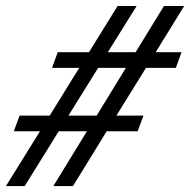

<svg xmlns="http://www.w3.org/2000/svg" viewBox="-22 -630 639 645"><path d="M-2 -4.9 112.3 -189H24.4L43.9 -241.7H145L244.1 -401.9H152.8L171.9 -454.6H276.9L373 -609.9H437L340.3 -454.6H433.6L528.8 -609.9H596.7L501 -454.6H587.9L568.8 -401.9H468.3L369.1 -241.7H460L440.4 -189H336.4L223.1 -4.9H157.2L270 -189H175.3L61 -4.9ZM208 -241.7H302.7L400.9 -401.9H307.6Z"/></svg>

Font: Elstob 6pt SemiBold
Style: Italic
Weight: 600
Italic angle: -20°
Designer: Peter S. Baker
Version: Version 1.015